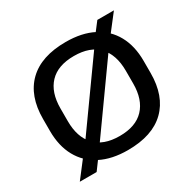

<svg xmlns="http://www.w3.org/2000/svg" viewBox="-155 -834 1036 1028"><g transform="rotate(-30 363.5 -320.0)"><path d="M363.5 14.5Q265 14.5 195.5 -21.2Q126 -57 89.2 -124Q52.5 -191 52.5 -283V-357.5Q52.5 -499.5 132 -576.8Q211.5 -654 363.5 -654Q462.5 -654 532 -618.2Q601.5 -582.5 638 -516Q674.5 -449.5 674.5 -357.5V-283Q674.5 -140.5 595.2 -63Q516 14.5 363.5 14.5ZM55 32 149.5 -91 175.5 -122.5 502.5 -580.5 513.5 -598.5 569.5 -671.5H672L577 -549L553.5 -518.5L229.5 -64L219.5 -50L159 32ZM363.5 -73Q463 -73 514.2 -127.2Q565.5 -181.5 565.5 -280.5V-359.5Q565.5 -458 514.8 -512.5Q464 -567 363.5 -567Q264 -567 212.8 -513Q161.5 -459 161.5 -359.5V-280.5Q161.5 -182.5 212.2 -127.8Q263 -73 363.5 -73Z"/></g></svg>

Font: Anek Gujarati SemiExpanded Medium
Style: Regular
Weight: 500
Width: 6
Designer: Mrunmayee Ghaisas (Gujarati), Yesha Goshar (Latin)
Foundry: Ek Type
Version: Version 1.003